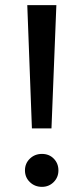

<svg xmlns="http://www.w3.org/2000/svg" viewBox="-20 -720 325 746"><path d="M86 -700 104 -221H180L199 -700ZM96 -12.5C108.7 -0.2 124.3 6 143 6C161 6 176.2 -0.2 188.5 -12.5C200.8 -24.8 207 -40 207 -58C207 -76 201 -91.2 189 -103.5C177 -115.8 161.7 -122 143 -122C124.3 -122 108.7 -115.8 96 -103.5C83.3 -91.2 77 -76 77 -58C77 -40 83.3 -24.8 96 -12.5Z"/></svg>

Font: Rookery
Style: Regular
Weight: 400
Designer: Ryan Kimball / Julieta Ulanovsky
Foundry: Motorola Mobility LLC.
Version: Version 1.0